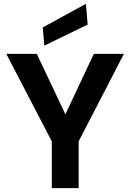

<svg xmlns="http://www.w3.org/2000/svg" viewBox="-20 -981 679 1001"><path d="M250 0V-244L13 -700H172L336 -353H306L469 -700H626L390 -244V0ZM211 -743 203 -838 428 -961 437 -853Z"/></svg>

Font: DM Sans 18pt ExtraBold
Style: Regular
Weight: 800
Designer: Colophon Foundry, Jonny Pinhorn
Foundry: Colophon Foundry
Version: Version 4.004;gftools[0.9.30]